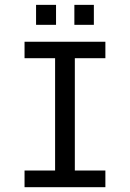

<svg xmlns="http://www.w3.org/2000/svg" viewBox="-20 -778 540 798"><path d="M82 -604.5H418V-536.1H291V-69.3H418V0H82V-69.3H209V-536.1H82ZM129.9 -757.8H212.9V-674.8H129.9ZM289.1 -757.8H370.1V-674.8H289.1Z"/></svg>

Font: BabelStone Irk Bitig Colour
Style: Regular
Weight: 400
Designer: Andrew West
Foundry: BabelStone
Version: Version 1.03 June 7, 2023